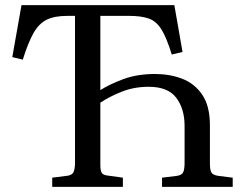

<svg xmlns="http://www.w3.org/2000/svg" viewBox="-20 -730 968 750"><path d="M184 0V-36L240 -43Q261 -45 267 -57.5Q273 -70 273 -94V-668H243Q193 -668 162.5 -653Q132 -638 111 -601Q90 -564 69 -497L28 -507L64 -710H661L693 -527L651 -517Q631 -582 611 -614.5Q591 -647 561.5 -657.5Q532 -668 484 -668H372V-378Q408 -401 462 -421Q516 -441 586 -441Q643 -441 691.5 -422.5Q740 -404 770 -360Q800 -316 800 -240V-90Q800 -66 806 -56Q812 -46 833 -43L889 -36V0H613V-36L671 -43Q691 -46 696 -58Q701 -70 701 -94V-239Q701 -305 668.5 -348Q636 -391 561 -391Q504 -391 456 -372Q408 -353 372 -329V-85Q372 -65 377 -55.5Q382 -46 402 -44L460 -36V0Z"/></svg>

Font: Literata 36pt
Style: Regular
Weight: 400
Designer: Latin by Veronika Burian and Jose Scaglione. Greek by Irene Vlachou. Cyrillic by Vera Evstafieva.
Foundry: TypeTogether
Version: Version 3.002